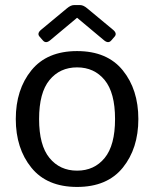

<svg xmlns="http://www.w3.org/2000/svg" viewBox="-20 -720 601 748"><path d="M134.3 -577.1Q123 -589.8 140.1 -604L240.7 -687.5Q255.9 -700.2 268.1 -700.2H292.5Q304.7 -700.2 319.8 -687.5L420.4 -604Q437.5 -589.8 426.3 -577.1L413.1 -562Q401.9 -549.3 385.3 -563L280.8 -650.4H279.8L175.3 -563Q158.7 -549.3 147.5 -562ZM41.5 -256.3Q41.5 -371.1 102.3 -446Q163.1 -521 280.3 -521Q397.5 -521 458.3 -446Q519 -371.1 519 -256.3Q519 -141.6 458.3 -66.7Q397.5 8.3 280.3 8.3Q163.1 8.3 102.3 -66.7Q41.5 -141.6 41.5 -256.3ZM132.3 -256.3Q132.3 -153.8 172.9 -104.5Q213.4 -55.2 280.3 -55.2Q347.2 -55.2 387.7 -104.5Q428.2 -153.8 428.2 -256.3Q428.2 -358.9 387.7 -408.2Q347.2 -457.5 280.3 -457.5Q213.4 -457.5 172.9 -408.2Q132.3 -358.9 132.3 -256.3Z"/></svg>

Font: Istok
Style: Regular
Weight: 500
Designer: Andrey V. Panov
Foundry: Andrey V. Panov
Version: Version 1.0.3